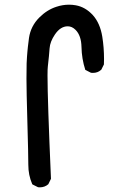

<svg xmlns="http://www.w3.org/2000/svg" viewBox="-20 -783 540 811"><path d="M115.7 -6.3Q99.6 -43.5 99.6 -86.9Q99.6 -129.9 95.7 -265.4Q91.8 -400.9 91.8 -450Q91.8 -499 92.5 -515.4Q93.3 -531.7 94 -542.7Q94.7 -553.7 95.7 -564Q96.7 -574.2 97.7 -584.5Q100.1 -604.5 102.5 -623Q109.9 -672.9 146 -709Q178.7 -741.7 218.3 -754.4Q244.6 -763.2 271.5 -763.2Q285.6 -763.2 299.8 -760.7Q340.8 -753.4 372.1 -719.2Q402.8 -685.1 412.1 -627.9Q419.4 -582 419.4 -533.7Q419.4 -523.4 418.9 -510.7L407.7 -488.3L406.2 -487.3Q392.6 -475.1 372.1 -475.1Q369.1 -475.1 364.3 -475.6L340.3 -487.8Q325.2 -534.7 324.2 -584.5Q323.2 -632.8 299.3 -656.7Q284.2 -671.9 266.1 -671.9Q235.4 -671.9 211.9 -637.2Q191.4 -606.9 189.5 -579.1Q187.5 -549.3 182.1 -502.9Q180.7 -493.2 180.7 -463.9Q180.7 -362.3 195.3 -27.8L184.1 -4.9Q168.9 8.3 148.4 8.3Q145.5 8.3 140.6 7.8L117.2 -3.9Z"/></svg>

Font: Bakudai
Style: Bold
Weight: 700
Version: Version 1.48